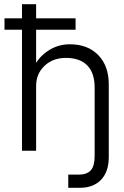

<svg xmlns="http://www.w3.org/2000/svg" viewBox="-20 -720 592 917"><path d="M432 -302Q432 -371.5 396.8 -407.5Q361.5 -443.5 294.5 -443.5Q232.5 -443.5 192.5 -405.5Q152.5 -367.5 152.5 -309V0H85V-578H1.5V-632.5H85V-700H152.5V-632.5H341V-578H152.5V-419.5Q178 -460 220.5 -484.2Q263 -508.5 313.5 -508.5Q399 -508.5 449.2 -457Q499.5 -405.5 499.5 -316.5V30.5Q499.5 100 462.8 138.5Q426 177 360.5 177H306V114H355.5Q395.5 114 413.8 93.2Q432 72.5 432 25Z"/></svg>

Font: Overused Grotesk Book
Style: Regular
Weight: 375
Version: Version 0.004